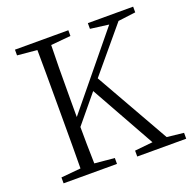

<svg xmlns="http://www.w3.org/2000/svg" viewBox="-128 -853 976 980"><g transform="rotate(-20 360.0 -363.0)"><path d="M344 0V-32L236 -42C234 -117 233 -184 233 -241L357 -391L552 -42L454 -32V0H720V-32L629 -42L401 -444L601 -683L696 -695V-726H450V-695L550 -682L233 -295V-391C233 -523 234 -621 236 -685L344 -695V-726H54V-695L161 -685C162 -620 162 -522 162 -391V-335C162 -204 162 -106 161 -42L54 -32V0Z"/></g></svg>

Font: AllPunType Light
Style: Regular
Weight: 300
Version: 1.0